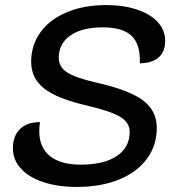

<svg xmlns="http://www.w3.org/2000/svg" viewBox="-20 -729 687 758"><path d="M31 -144Q31 -192 59 -219.5Q87 -247 138 -247Q135 -228 135 -211Q135 -147 177 -113Q219 -79 299 -79Q390 -79 441 -113Q492 -147 492 -208Q492 -245 455 -267.5Q418 -290 324 -312Q206 -339 154.5 -379.5Q103 -420 103 -485Q103 -551 140 -602Q177 -653 244.5 -681Q312 -709 399 -709Q467 -709 520 -691.5Q573 -674 602.5 -642Q632 -610 632 -568Q632 -525 606.5 -502.5Q581 -480 532 -479Q535 -553 500 -587Q465 -621 386 -621Q304 -621 258 -589Q212 -557 212 -501Q212 -465 244.5 -443.5Q277 -422 360 -403Q489 -374 544 -333Q599 -292 599 -225Q599 -155 560 -102Q521 -49 449.5 -20Q378 9 283 9Q208 9 151 -10Q94 -29 62.5 -63.5Q31 -98 31 -144Z"/></svg>

Font: K2D Medium
Style: Italic
Weight: 500
Italic angle: -10°
Designer: Katatrad Aksorn Co.,Ltd.
Foundry: Cadson Demak Co.,Ltd.
Version: Version 1.000; ttfautohint (v1.6)